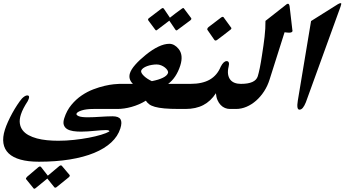

<svg xmlns="http://www.w3.org/2000/svg" viewBox="-156 -753 2159 1203"><path d="M280.3 343.8Q281.7 347.7 280.8 349.6Q280.3 351.6 279.1 353Q277.8 354.5 275.9 356.9L198.7 419.4Q194.3 422.9 189.9 422.9Q187 422.9 184.1 419.9L140.6 365.7Q122.1 380.9 104.5 395.3Q86.9 409.7 68.4 424.8Q63 429.7 58.6 429.7Q55.2 429.7 53.7 426.3L8.8 371.1Q5.9 369.1 6.8 363.8Q8.3 360.4 13.7 354.5L84.5 294.4Q90.3 290 94.2 290Q98.6 290 101.6 293.9L143.6 347.7Q161.6 332.5 179.2 317.9Q196.8 303.2 214.8 288.1Q220.2 283.2 225.6 283.2Q229.5 283.2 232.4 287.1ZM575.2 -70.3H430.7Q383.8 -70.3 355.5 -61Q327.1 -51.8 323.2 -40.5Q320.8 -32.2 337.2 -25.1Q353.5 -18.1 394.5 -18.1Q412.6 -18.1 432.1 -19Q451.7 -20 471.4 -21.2Q491.2 -22.5 511 -23.4Q530.8 -24.4 548.8 -24.4Q587.9 -24.4 599.1 -5.6Q610.4 13.2 598.1 51.8Q582.5 101.1 540.8 139.6Q499 178.2 433.8 205.1Q368.7 231.9 281.5 246.1Q194.3 260.3 87.4 260.3Q20.5 260.3 -27.1 247.1Q-74.7 233.9 -101.6 208.3Q-128.4 182.6 -134.5 145Q-140.6 107.4 -125 58.6Q-118.2 37.1 -106 10Q-93.8 -17.1 -78.9 -44.2Q-64 -71.3 -48.1 -95.5Q-32.2 -119.6 -18.6 -135.7Q1 -155.3 15.1 -155.3Q22 -155.3 24.9 -150.9Q27.8 -146.5 24.9 -136.7Q23.9 -133.3 22.2 -129.2Q20.5 -125 17.6 -119.1Q2.4 -95.7 -8.3 -75.2Q-19 -54.7 -24.9 -36.1Q-35.2 -4.4 -31.7 20Q-28.3 44.4 -14.4 62.7Q-0.5 81.1 22.7 93.8Q45.9 106.4 75.2 114.3Q104.5 122.1 138.7 125.5Q172.9 128.9 209 128.9Q257.8 128.9 307.4 123.5Q356.9 118.2 400.4 109.9Q443.8 101.6 477.8 91.3Q511.7 81.1 529.3 70.8Q530.8 62 506.8 62Q492.7 62 474.4 63.5Q456.1 64.9 435.5 66.9Q415 68.8 393.6 70.3Q372.1 71.8 351.6 71.8Q325.2 71.8 302.5 68.4Q279.8 64.9 264.6 55.7Q249.5 46.4 243.9 30Q238.3 13.7 246.6 -12.2Q262.2 -61 291.3 -95.9Q320.3 -130.9 355.5 -154.8Q390.6 -178.7 428.5 -193.1Q466.3 -207.5 499.5 -215.1Q532.7 -222.7 557.4 -225.1Q582 -227.5 591.3 -227.5H625Z M1042 -639.2Q1043.5 -635.7 1042.5 -632.8Q1041 -629.4 1036.6 -625.5L957 -566.4Q955.6 -564.9 953.6 -563.7Q951.7 -562.5 949.2 -562.5Q946.8 -562.5 943.4 -566.4L904.8 -623.5Q888.2 -610.8 867.4 -595Q846.7 -579.1 829.6 -566.4Q825.2 -562.5 822.3 -562.5Q821.3 -562.5 819.8 -563.7Q818.4 -564.9 816.9 -566.4Q806.2 -580.6 795.2 -595.7Q784.2 -610.8 773.4 -625Q772.5 -626 771.7 -628.7Q771 -631.3 772 -632.8Q772.9 -637.2 780.3 -641.6L854 -697.8Q860.4 -702.6 863.8 -702.6Q867.7 -702.6 871.1 -697.8L908.7 -642.1Q925.3 -655.3 944.8 -670.2Q964.4 -685.1 982.4 -697.8Q984.9 -699.7 987.3 -701.2Q989.7 -702.6 991.7 -702.6Q994.1 -702.6 995.4 -701.4Q996.6 -700.2 998 -697.8ZM896.5 -295.4Q898.9 -302.7 893.6 -312Q888.2 -321.3 877.9 -329.6Q867.7 -337.9 854 -343.5Q840.3 -349.1 825.7 -349.1Q811 -349.1 795.2 -346.4Q779.3 -343.8 765.4 -338.6Q751.5 -333.5 741.5 -326.2Q731.4 -318.8 728.5 -310.1Q726.6 -303.2 731.7 -294.4Q736.8 -285.6 746.6 -276.4Q756.3 -267.1 769.3 -258.8Q782.2 -250.5 795.4 -244.6Q838.4 -252.9 864.7 -265.9Q891.1 -278.8 896.5 -295.4ZM1001 -70.3H967.3Q910.6 -70.3 874 -73.7Q837.4 -77.1 814.2 -83.7Q791 -90.3 778.6 -99.9Q766.1 -109.4 757.8 -122.1Q737.3 -109.4 714.6 -99.6Q691.9 -89.8 668.5 -83.3Q645 -76.7 622.3 -73.5Q599.6 -70.3 580.1 -70.3H547.4L597.2 -227.5H676.8Q646.5 -257.3 658.2 -294.4Q665.5 -317.9 691.7 -347.7Q717.8 -377.4 757.3 -409.2Q798.8 -442.9 836.2 -460.7Q873.5 -478.5 904.8 -478.5Q936.5 -478.5 962.4 -447.3Q994.6 -408.7 973.6 -342.3Q961.4 -304.2 942.1 -275.1Q922.9 -246.1 897.5 -227.5H1050.8Z M1317.4 -70.3H1284.2Q1268.6 -70.3 1253.7 -76.4Q1238.8 -82.5 1226.8 -95Q1214.8 -107.4 1206.8 -125.7Q1198.7 -144 1196.8 -168.9Q1164.6 -119.1 1117.9 -94.7Q1071.3 -70.3 1005.9 -70.3H973.1L1022.9 -227.5H1037.1Q1112.3 -227.5 1158.7 -254.4Q1205.1 -281.2 1227.1 -335.4Q1245.1 -370.1 1264.2 -370.1Q1273.9 -370.1 1277.3 -361.6Q1280.8 -353 1276.4 -335.4Q1270 -308.6 1272.9 -288.3Q1275.9 -268.1 1286.4 -254.4Q1296.9 -240.7 1314 -234.1Q1331.1 -227.5 1353 -227.5H1367.2ZM1292 -580.1Q1294.9 -577.6 1293.5 -573.7Q1291.5 -568.8 1286.6 -565.9Q1266.1 -550.3 1245.6 -533.9Q1225.1 -517.6 1203.6 -502.4Q1198.7 -499 1194.8 -499Q1190.9 -499 1187.5 -502.4L1144 -565.4Q1141.6 -567.9 1143.1 -572.8Q1145 -579.1 1151.4 -584Q1169.9 -598.1 1190.2 -613.5Q1210.4 -628.9 1229 -643.1Q1234.9 -647.5 1239.3 -647.5Q1244.6 -647.5 1246.1 -643.1Z M1675.8 -565.4Q1676.3 -561.5 1676.8 -560.1Q1677.2 -558.6 1676.3 -557.1Q1673.3 -548.3 1654.8 -548.3Q1649.4 -548.3 1642.3 -549.1Q1635.3 -549.8 1627 -550.8L1532.7 -253.4Q1520.5 -214.4 1498.8 -180.9Q1477.1 -147.5 1449.2 -122.8Q1421.4 -98.1 1388.9 -84.2Q1356.4 -70.3 1322.8 -70.3H1290L1339.8 -227.5H1354Q1443.8 -227.5 1459 -274.9Q1464.8 -293.5 1471.7 -326.7Q1478.5 -359.9 1485.8 -408.7Q1495.6 -469.7 1501.7 -522.2Q1507.8 -574.7 1507.3 -622.1L1628.4 -717.3Q1633.8 -722.7 1639.4 -726.1Q1645 -729.5 1648.4 -729.5Q1656.2 -729.5 1658.7 -712.4Z M1760.3 -111.8Q1751.5 -89.8 1741.7 -77.9Q1731.9 -65.9 1720.2 -65.9Q1700.7 -65.9 1710 -122.6L1793 -621.1L1960.9 -726.6Q1972.2 -733.4 1979 -733.4Q1982.9 -733.4 1982.2 -727.8Q1981.4 -722.2 1977.5 -710.9Z"/></svg>

Font: XB Zar
Style: Bold Italic
Weight: 700
Italic angle: -12°
Designer: Behnam
Foundry: Irmug
Version: Version 8.005 2009